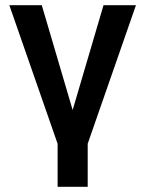

<svg xmlns="http://www.w3.org/2000/svg" viewBox="-20 -520 560 740"><path d="M202 200H318V34L504 -500H379L260 -96L141 -500H16L202 34Z"/></svg>

Font: Fervojo
Style: Bold
Weight: 700
Designer: kohakuno
Version: ver.1.0